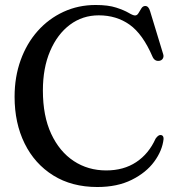

<svg xmlns="http://www.w3.org/2000/svg" viewBox="-20 -734 704 770"><path d="M636 -176.5Q631 -130 598.5 -85.8Q566 -41.5 508.2 -12.8Q450.5 16 370.5 16Q268 16 193.5 -30.5Q119 -77 78.8 -158.5Q38.5 -240 38.5 -346Q38.5 -425.5 62.8 -492.8Q87 -560 131 -609.5Q175 -659 234.5 -686.5Q294 -714 363.5 -714Q414 -714 446 -703.5Q478 -693 495.8 -682.5Q513.5 -672 521.5 -672Q530 -672 535.5 -681.5Q541 -691 547 -700.5Q553 -710 562.5 -710Q576 -710 582 -689L634.5 -516.5Q637.5 -507 633 -499.2Q628.5 -491.5 618.5 -490Q600 -487.5 591.5 -507Q552.5 -597.5 499.8 -635Q447 -672.5 376 -672.5Q311 -672.5 260.5 -634.8Q210 -597 181 -529.2Q152 -461.5 152 -371Q152 -269 185.2 -197.5Q218.5 -126 275.8 -88.2Q333 -50.5 406 -50.5Q476 -50.5 526.2 -83.8Q576.5 -117 604 -178Q615.5 -194.5 626 -192.5Q636.5 -190.5 636 -176.5Z"/></svg>

Font: Fraunces 72pt Soft
Style: Regular
Weight: 400
Version: Version 1.000;[b76b70a41]